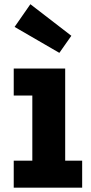

<svg xmlns="http://www.w3.org/2000/svg" viewBox="-20 -868 422 888"><path d="M120.5 -848.5 310 -702.5 254.5 -623.5 47.5 -743.5ZM281.5 -125H360V0H43.5V-125H129.5V-426H43.5V-551H281.5Z"/></svg>

Font: Hepta Slab ExtraLight
Style: Bold
Weight: 700
Version: Version 1.102